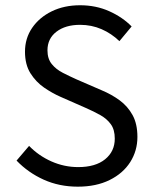

<svg xmlns="http://www.w3.org/2000/svg" viewBox="-20 -688 574 720"><path d="M271.7 12Q202 12 143.8 -14.3Q85.6 -40.6 42.1 -85.8L89.1 -140.9Q124.8 -104.1 172.8 -82.7Q220.9 -61.4 273.2 -61.4Q338.1 -61.4 374.2 -90.8Q410.4 -120.2 410.4 -168.1Q410.4 -201.8 395.7 -222Q381.1 -242.3 356.6 -256.2Q332 -270 300.9 -283.6L206.6 -325.1Q176 -338.5 145.4 -359.5Q114.8 -380.6 94.2 -413.2Q73.7 -445.9 73.7 -494.1Q73.7 -544.4 100.6 -583.6Q127.5 -622.8 174.1 -645.6Q220.7 -668.3 280.3 -668.3Q339.9 -668.3 389.8 -645.9Q439.7 -623.5 473.6 -588.8L427.8 -533.7Q398 -562.4 360.6 -578.7Q323.2 -594.9 280.3 -594.9Q225.3 -594.9 191.6 -569Q158 -543.2 158 -499.1Q158 -467.6 174.2 -447.7Q190.4 -427.7 215.9 -414.8Q241.4 -401.8 266.6 -390.5L360.1 -350Q398.6 -334 428.8 -311.7Q459 -289.4 477.2 -256.4Q495.3 -223.3 495.3 -174.5Q495.3 -122.7 468.4 -80.2Q441.4 -37.8 391 -12.9Q340.7 12 271.7 12Z"/></svg>

Font: Source Sans 3 Variable
Style: Regular
Weight: 200
Designer: Paul D. Hunt
Foundry: Adobe Systems Incorporated
Version: Version 3.026